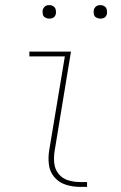

<svg xmlns="http://www.w3.org/2000/svg" viewBox="-20 -732 472 752"><path d="M294 0H321V-19H294Q269 -19 246.5 -26Q224 -33 209.5 -51Q195 -69 192.5 -93Q190 -117 194 -141L258 -530H95V-511H234L173 -145Q168 -116 171.5 -87.5Q175 -59 193 -38Q211 -17 238 -8.5Q265 0 294 0ZM373 -659Q379 -659 385 -661Q391 -663 394.5 -668Q398 -673 399 -679Q400 -687 398 -695Q396 -703 389 -707.5Q382 -712 373 -712Q367 -712 361.5 -710Q356 -708 352 -702.5Q348 -697 347 -692Q346 -683 348 -675Q350 -667 357.5 -663Q365 -659 373 -659ZM173 -659Q179 -659 185 -661Q191 -663 194.5 -668Q198 -673 199 -679Q200 -687 198 -695Q196 -703 189 -707.5Q182 -712 173 -712Q167 -712 161.5 -710Q156 -708 152 -702.5Q148 -697 147 -692Q146 -683 148 -675Q150 -667 157.5 -663Q165 -659 173 -659Z"/></svg>

Font: Iosevka Sparkle Thin
Style: Italic
Weight: 100
Italic angle: -9°
Designer: Belleve Invis
Foundry: Belleve Invis
Version: Version 4.5.0; ttfautohint (v1.8.3)